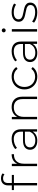

<svg xmlns="http://www.w3.org/2000/svg" viewBox="1568 -2354 790 3967"><g transform="rotate(-90 1963.5 -371.0)"><path d="M165 -598V-522H332V-479H166V0H116V-479H20V-522H116V-602Q116 -668 154 -707Q192 -746 261 -746Q291 -746 318.5 -737.5Q346 -729 364 -712L344 -674Q312 -703 263 -703Q165 -703 165 -598Z M761 -526V-477L749 -478Q662 -478 613 -423.5Q564 -369 564 -272V0H514V-522H562V-408Q586 -465 637 -495.5Q688 -526 761 -526Z M1276 -331V0H1228V-93Q1203 -47 1155 -21.5Q1107 4 1040 4Q953 4 902.5 -37Q852 -78 852 -145Q852 -210 898.5 -250.5Q945 -291 1047 -291H1226V-333Q1226 -406 1186.5 -444Q1147 -482 1071 -482Q1019 -482 971.5 -464Q924 -446 891 -416L866 -452Q905 -487 960 -506.5Q1015 -526 1075 -526Q1172 -526 1224 -476.5Q1276 -427 1276 -331ZM1226 -154V-252H1048Q971 -252 936.5 -224Q902 -196 902 -147Q902 -96 940 -66.5Q978 -37 1047 -37Q1112 -37 1157.5 -67Q1203 -97 1226 -154Z M1949 -305V0H1899V-301Q1899 -389 1854.5 -435Q1810 -481 1730 -481Q1638 -481 1585 -426Q1532 -371 1532 -278V0H1482V-522H1530V-409Q1557 -464 1610.5 -495Q1664 -526 1737 -526Q1835 -526 1892 -469Q1949 -412 1949 -305Z M2099 -261Q2099 -338 2133 -398.5Q2167 -459 2227 -492.5Q2287 -526 2363 -526Q2426 -526 2477.5 -501.5Q2529 -477 2561 -430L2524 -403Q2496 -442 2454.5 -461.5Q2413 -481 2363 -481Q2302 -481 2253.5 -453.5Q2205 -426 2177.5 -376Q2150 -326 2150 -261Q2150 -196 2177.5 -146Q2205 -96 2253.5 -68.5Q2302 -41 2363 -41Q2413 -41 2454.5 -60.5Q2496 -80 2524 -119L2561 -92Q2529 -45 2477.5 -20.5Q2426 4 2363 4Q2287 4 2227 -30Q2167 -64 2133 -124.5Q2099 -185 2099 -261Z M3088 -331V0H3040V-93Q3015 -47 2967 -21.5Q2919 4 2852 4Q2765 4 2714.5 -37Q2664 -78 2664 -145Q2664 -210 2710.5 -250.5Q2757 -291 2859 -291H3038V-333Q3038 -406 2998.5 -444Q2959 -482 2883 -482Q2831 -482 2783.5 -464Q2736 -446 2703 -416L2678 -452Q2717 -487 2772 -506.5Q2827 -526 2887 -526Q2984 -526 3036 -476.5Q3088 -427 3088 -331ZM3038 -154V-252H2860Q2783 -252 2748.5 -224Q2714 -196 2714 -147Q2714 -96 2752 -66.5Q2790 -37 2859 -37Q2924 -37 2969.5 -67Q3015 -97 3038 -154Z M3294 -522H3344V0H3294ZM3278 -689Q3278 -706 3290 -718Q3302 -730 3319 -730Q3336 -730 3348 -718.5Q3360 -707 3360 -690Q3360 -673 3348 -661Q3336 -649 3319 -649Q3302 -649 3290 -660.5Q3278 -672 3278 -689Z M3478 -63 3501 -103Q3533 -76 3583.5 -58Q3634 -40 3689 -40Q3768 -40 3805.5 -66Q3843 -92 3843 -138Q3843 -171 3822.5 -190Q3802 -209 3772 -218Q3742 -227 3689 -237Q3627 -248 3589 -261Q3551 -274 3524 -303Q3497 -332 3497 -383Q3497 -445 3548.5 -485.5Q3600 -526 3695 -526Q3745 -526 3794 -512Q3843 -498 3874 -475L3851 -435Q3819 -458 3778 -470Q3737 -482 3694 -482Q3621 -482 3584 -455Q3547 -428 3547 -384Q3547 -349 3568 -329.5Q3589 -310 3619.5 -300.5Q3650 -291 3705 -280Q3766 -269 3803.5 -256.5Q3841 -244 3867 -216Q3893 -188 3893 -139Q3893 -74 3839 -35Q3785 4 3687 4Q3624 4 3567 -15Q3510 -34 3478 -63Z"/></g></svg>

Font: Montserrat Atlas Light
Style: Regular
Weight: 300
Designer: Julieta Ulanovsky
Foundry: Julieta Ulanovsky
Version: Version 7.200